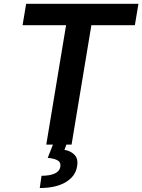

<svg xmlns="http://www.w3.org/2000/svg" viewBox="-20 -747 735 992"><path d="M96.6 -616.8 115.1 -727.3H695.3L676.8 -616.8H452.1L349.8 0H219.1L321.4 -616.8ZM254.6 -2.8H324.2L312.9 27.3Q345.5 32.3 365.4 53.3Q385.3 74.2 378.2 112.9Q370.4 163.4 320 193.9Q269.5 224.4 185.4 224.4L194.6 161.2Q235.4 161.2 261.2 150.2Q286.9 139.2 291.5 116.1Q295.8 93.4 279.8 82.9Q263.8 72.4 226.6 68.5Z"/></svg>

Font: Inter UI Semi Bold
Style: Italic
Weight: 600
Italic angle: -9.39999°
Designer: Rasmus Andersson
Foundry: rsms
Version: 3.2;8d6f07862